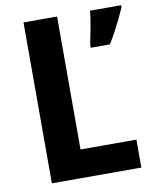

<svg xmlns="http://www.w3.org/2000/svg" viewBox="-81 -776 677 839"><g transform="rotate(-10 257.0 -357.0)"><path d="M81 0V-714H230V-124H478V0ZM514 -704Q504 -681 491.5 -655.5Q479 -630 465.5 -604.5Q452 -579 436 -554H351V-567Q353 -579 357 -598Q361 -617 365 -638Q369 -659 372 -679Q375 -699 376 -714H514Z"/></g></svg>

Font: Noto Sans Bengali SemiCondensed
Style: Bold
Weight: 700
Width: 4
Designer: Jelle Bosma - Monotype Design Team
Foundry: Monotype Imaging Inc.
Version: Version 2.003